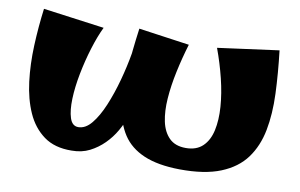

<svg xmlns="http://www.w3.org/2000/svg" viewBox="-59 -587 1114 712"><g transform="rotate(10 498.0 -231.0)"><path d="M652 18Q570 17 517.5 -5.5Q465 -28 437.5 -70Q410 -112 401.5 -172Q393 -232 398 -307Q403 -382 415 -470L606 -443Q590 -390 578.5 -336Q567 -282 563.5 -233.5Q560 -185 568 -147Q576 -109 598.5 -86.5Q621 -64 661 -64Q701 -64 724.5 -86.5Q748 -109 756.5 -148Q765 -187 761.5 -236.5Q758 -286 744.5 -341Q731 -396 711 -450L941 -481Q951 -396 954 -320Q957 -244 945 -182Q933 -120 900 -75Q867 -30 806.5 -5.5Q746 19 652 18ZM246 19Q182 20 141 -10Q100 -40 77.5 -90.5Q55 -141 47 -205.5Q39 -270 42 -341Q45 -412 54 -481L284 -450Q267 -415 252 -366.5Q237 -318 227 -266.5Q217 -215 215.5 -171Q214 -127 223 -99Q232 -71 255 -71Q282 -71 305 -99Q328 -127 347 -172.5Q366 -218 380.5 -271Q395 -324 404 -376.5Q413 -429 415 -470L446 -187Q442 -167 432 -140.5Q422 -114 406 -86Q390 -58 366.5 -34.5Q343 -11 313.5 4Q284 19 246 19Z"/></g></svg>

Font: Marhey Light SemiBold
Style: Regular
Weight: 600
Version: Version 1.000